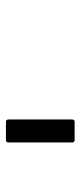

<svg xmlns="http://www.w3.org/2000/svg" viewBox="-28 -472 268 636"><path d="M0 0Q-8.3 0 -8.3 -8.3V-67.9Q-8.3 -76.2 0 -76.2H210.4Q219.2 -76.2 219.2 -67.9V-8.3Q219.2 0 210.4 0ZM99.1 -452.1ZM99.1 143.6Z"/></svg>

Font: Noto Naskh Arabic
Style: Regular
Weight: 400
Designer: Monotype Design team
Foundry: Monotype Imaging Inc.
Version: Version 1.01